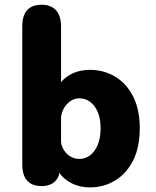

<svg xmlns="http://www.w3.org/2000/svg" viewBox="-20 -782 659 812"><path d="M156.4 5Q74.2 5 74.2 -87.3V-669.8Q74.2 -762 156.4 -762Q196 -762 217.1 -738.3Q238.2 -714.6 238.2 -669.8V-434.7Q259 -459.4 290.2 -473Q321.3 -486.5 360.8 -486.5Q418.5 -486.5 466.2 -458.3Q514 -430.2 542.5 -375Q571.1 -319.8 571.1 -239Q571.1 -158.2 542.5 -102.5Q514 -46.8 466.2 -18.2Q418.5 10.5 360.8 10.5Q318.4 10.5 285.2 -5.8Q251.9 -22.1 230.2 -51.2L229 -39.8Q210.7 5 156.4 5ZM238.2 -181Q240.7 -161.8 251.5 -145.4Q262.3 -129 279.1 -119.4Q295.9 -109.8 315.9 -109.8Q340.7 -109.8 360.9 -125.1Q381.2 -140.4 393.3 -169.5Q405.5 -198.7 405.5 -239Q405.5 -280.1 393.3 -308.4Q381.2 -336.8 360.9 -351.5Q340.7 -366.2 315.9 -366.2Q295.1 -366.2 278 -354.5Q261 -342.7 250.5 -324.5Q240.1 -306.3 238.2 -286.2Z"/></svg>

Font: Sono ExtraLight
Style: Regular
Weight: 200
Designer: Tyler Finck
Foundry: Tyler Finck
Version: Version 2.112